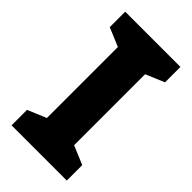

<svg xmlns="http://www.w3.org/2000/svg" viewBox="-220 -784 853 853"><g transform="rotate(45 206.5 -357.0)"><path d="M380 0H33V-97L121 -134V-580L33 -617V-714H380V-617L292 -580V-134L380 -97Z"/></g></svg>

Font: Noto Sans Gujarati ExtraBold
Style: Regular
Weight: 800
Designer: Jelle Bosma - Monotype Design Team, Universal Thirst
Foundry: Monotype Imaging Inc.
Version: Version 2.106; ttfautohint (v1.8.4.7-5d5b)